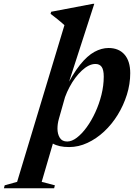

<svg xmlns="http://www.w3.org/2000/svg" viewBox="-154 -757 711 1004"><path d="M154 -136Q150 -122 148.2 -109Q146.5 -96 146.5 -84.5Q146.5 -56.5 158.5 -36.8Q170.5 -17 197.5 -17Q221.5 -17 247.8 -37Q274 -57 299 -91.2Q324 -125.5 344.2 -169.2Q364.5 -213 376.5 -261.2Q388.5 -309.5 388.5 -356.5Q388.5 -391.5 377.8 -407Q367 -422.5 345 -422.5Q327.5 -422.5 309.5 -413.5Q291.5 -404.5 273.8 -388Q256 -371.5 239.8 -349.8Q223.5 -328 209.8 -302.2Q196 -276.5 186 -249ZM193 -286 185 -287.5Q226 -370 264.2 -417.8Q302.5 -465.5 339.8 -485.8Q377 -506 413.5 -506Q467 -506 497 -471.8Q527 -437.5 527 -374.5Q527 -317.5 509.5 -261.8Q492 -206 461.5 -156.5Q431 -107 390.5 -69.2Q350 -31.5 303.2 -9.8Q256.5 12 207.5 12Q154 12 122 -6.5Q90 -25 78 -56L134.5 -47L64 194L133 212L129 227.5H-133.5L-129.5 212L-64.5 194L183 -625.5Q174.5 -633.5 163 -643Q151.5 -652.5 138.2 -663.2Q125 -674 110.5 -684.5L113.5 -695.5L331.5 -737H339Z"/></svg>

Font: Newsreader 60pt SemiBold
Style: Italic
Weight: 600
Italic angle: -17°
Designer: Hugues Gentile
Foundry: Production Type
Version: Version 1.003